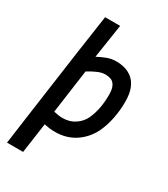

<svg xmlns="http://www.w3.org/2000/svg" viewBox="-217 -798 958 1096"><g transform="rotate(30 262.0 -250.0)"><path d="M15 200 42 4 103 -432 142 -700H241L207 -477Q235 -492 264 -503Q293 -514 326 -514Q353 -514 380.5 -506.5Q408 -499 431.5 -480Q455 -461 469 -426.5Q483 -392 483 -338Q483 -282 472 -227Q461 -172 438 -124Q405 -61 349.5 -25.5Q294 10 222 10Q199 10 184.5 8Q170 6 149 2L121 200ZM219 -80Q265 -80 300 -103.5Q335 -127 352 -164Q368 -200 375.5 -240.5Q383 -281 383 -327Q383 -365 372.5 -385Q362 -405 345 -411.5Q328 -418 309 -418Q287 -418 262.5 -408.5Q238 -399 200 -376L160 -88Q193 -80 219 -80Z"/></g></svg>

Font: Finlandica Medium
Style: Italic
Weight: 500
Italic angle: -8°
Designer: Niklas Ekholm, Juho Hiilivirta, Jaakko Suomalainen
Foundry: Helsinki Type Studio
Version: Version 1.063